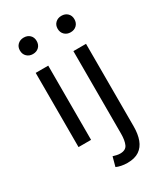

<svg xmlns="http://www.w3.org/2000/svg" viewBox="-222 -784 937 1089"><g transform="rotate(-30 246.5 -239.0)"><path d="M81.9 0V-486H164V0ZM122.5 -586Q98.8 -586 83.3 -601Q67.7 -616 67.7 -640.4Q67.7 -664.2 83.3 -678.9Q98.8 -693.6 122.5 -693.6Q146.8 -693.6 162.1 -678.9Q177.3 -664.2 177.3 -640.4Q177.3 -616 162.1 -601Q146.8 -586 122.5 -586ZM278 216.8Q257 216.8 238.2 212.8Q219.3 208.8 206.5 202.8L223.1 141.4Q232.7 144.4 245.2 147.3Q257.8 150.2 268.9 150.2Q305.4 150.2 317.1 124.4Q328.8 98.6 328.8 54.5V-486H411.5V54.8Q411.5 104.5 398.1 140.8Q384.6 177.2 355.5 197Q326.3 216.8 278 216.8ZM369.5 -586Q345.9 -586 330.3 -601Q314.7 -616 314.7 -640.4Q314.7 -664.2 330.3 -678.9Q345.9 -693.6 369.5 -693.6Q393.8 -693.6 409.1 -678.9Q424.4 -664.2 424.4 -640.4Q424.4 -616 409.1 -601Q393.8 -586 369.5 -586Z"/></g></svg>

Font: Source Sans 3
Style: Regular
Weight: 200
Designer: Paul D. Hunt
Foundry: Adobe
Version: Version 3.046;hotconv 1.0.118;makeotfexe 2.5.65603